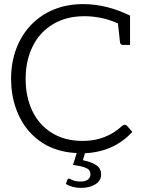

<svg xmlns="http://www.w3.org/2000/svg" viewBox="-20 -739 705 936"><path d="M625 -96Q536 1 394 8L384 42Q428 51 450.5 67Q473 83 473 111Q473 142 445 159.5Q417 177 374 177Q334 177 301 158L308 139Q311 130 318 132Q332 139 344 142.5Q356 146 372 146Q396 146 408.5 136.5Q421 127 421 111Q421 89 400 80Q379 71 336 65L354 7Q212 1 124 -96Q80 -146 57 -212.5Q34 -279 34 -354Q34 -435 59.5 -502Q85 -569 132 -618Q179 -667 243.5 -693Q308 -719 385 -719Q499 -719 614 -663V-520H581Q566 -520 565 -533L555 -625Q476 -660 391 -660Q304 -660 239 -621.5Q174 -583 139.5 -513.5Q105 -444 105 -354Q105 -267 137.5 -198.5Q170 -130 233 -91Q296 -52 384 -52Q496 -52 575 -125Q583 -131 588 -131Q594 -131 599 -126Z"/></svg>

Font: Aleo Light
Style: Regular
Weight: 300
Designer: Alessio Laiso
Foundry: Alessio Laiso
Version: Version 2.000